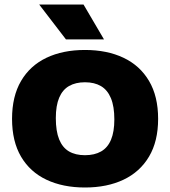

<svg xmlns="http://www.w3.org/2000/svg" viewBox="-20 -825 756 853"><path d="M357.5 8Q259.5 8 186.5 -26.5Q113.5 -61 73.5 -129Q33.5 -197 33.5 -297Q33.5 -397 73.5 -465.2Q113.5 -533.5 186.2 -568.2Q259 -603 357.5 -603Q456 -603 529 -568.2Q602 -533.5 642.2 -465.2Q682.5 -397 682.5 -297Q682.5 -197.5 642.2 -129.5Q602 -61.5 529 -26.8Q456 8 357.5 8ZM357.5 -135.5Q400 -135.5 429.2 -152.2Q458.5 -169 473.2 -204.2Q488 -239.5 488 -294.5Q488 -352 472.8 -388.8Q457.5 -425.5 428.5 -442.5Q399.5 -459.5 357.5 -459.5Q316 -459.5 287 -443Q258 -426.5 243 -391.2Q228 -356 228 -300.5Q228 -242 242.8 -205.8Q257.5 -169.5 286.2 -152.5Q315 -135.5 357.5 -135.5ZM273 -650 154 -805H351L442 -650Z"/></svg>

Font: Encode Sans SC ExtraBold
Style: Regular
Weight: 800
Version: Version 3.002